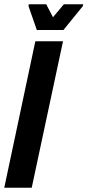

<svg xmlns="http://www.w3.org/2000/svg" viewBox="-31 -882 411 902"><path d="M-11 0 135 -688H265L118 0ZM142 -741 103 -853 104 -862H186L218 -801L269 -862H360L358 -853L267 -741Z"/></svg>

Font: Saira ExtraCondensed ExtraBold
Style: Italic
Weight: 800
Width: 2
Italic angle: -12°
Designer: Hector Gatti with collaboration of the Omnibus-Type team
Foundry: Omnibus-Type
Version: Version 1.101